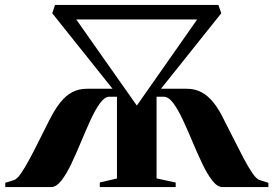

<svg xmlns="http://www.w3.org/2000/svg" viewBox="-20 -763 1116 783"><path d="M1.5 0V-17.5L36.5 -28.5Q49 -32 65.8 -56.2Q82.5 -80.5 102 -117Q121.5 -153.5 142 -195Q162.5 -236.5 182 -274.5Q203.5 -317 225.8 -345Q248 -373 274.5 -387Q301 -401 333.5 -401H439L193 -709L204.5 -743H870.5L882.5 -709L636.5 -401H742Q775 -401 801.5 -387Q828 -373 850.5 -345Q873 -317 893.5 -274.5Q913 -236.5 933.8 -195Q954.5 -153.5 973.8 -117Q993 -80.5 1009.8 -56.2Q1026.5 -32 1039.5 -28.5L1074.5 -17.5V0H888Q866.5 0 845.8 -26.5Q825 -53 805 -95.2Q785 -137.5 765.2 -184.5Q745.5 -231.5 726 -273.5Q706.5 -315.5 687 -342Q667.5 -368.5 647.5 -368.5H618.5V-35.5L696.5 -18.5V0H387V-19L457 -35V-368.5H425.5Q407 -368.5 387.8 -342Q368.5 -315.5 349.2 -273.5Q330 -231.5 310.5 -184.5Q291 -137.5 271 -95.2Q251 -53 230.2 -26.5Q209.5 0 188 0ZM291 -683.5 538 -332.5 784 -683.5Z"/></svg>

Font: Merriweather 144pt
Style: Bold
Weight: 700
Version: Version 2.100